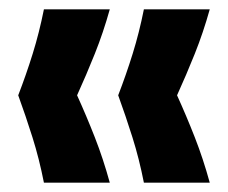

<svg xmlns="http://www.w3.org/2000/svg" viewBox="-20 -470 489 411"><path d="M74 -79Q64 -130 49.5 -176Q35 -222 19 -266Q36 -310 50 -355Q64 -400 74 -450H215Q201 -400 183 -355Q165 -310 145 -266Q165 -222 183 -176Q201 -130 215 -79ZM288 -79Q278 -130 263.5 -176Q249 -222 233 -266Q250 -310 264 -355Q278 -400 288 -450H429Q415 -400 397 -355Q379 -310 359 -266Q379 -222 397 -176Q415 -130 429 -79Z"/></svg>

Font: Bricolage Grotesque Condensed
Style: Bold
Weight: 700
Width: 3
Designer: Mathieu Triay
Foundry: Atelier Triay
Version: Version 1.001;gftools[0.9.33.dev8+g029e19f]